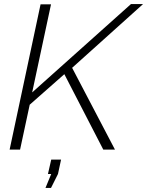

<svg xmlns="http://www.w3.org/2000/svg" viewBox="-20 -730 718 937"><path d="M178 -709H229L137 -279L619 -710H678L332 -399L541 0H484L294 -368L125 -219L78 0H27ZM202 187 230 119H214L230 49H278L263 119L229 187Z"/></svg>

Font: Raleway Light
Style: Italic
Weight: 300
Italic angle: -12°
Designer: Matt McInerney, Pablo Impallari, Rodrigo Fuenzalida
Foundry: Matt McInerney, Pablo Impallari, Rodrigo Fuenzalida
Version: Version 4.026